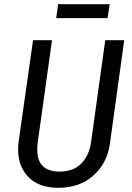

<svg xmlns="http://www.w3.org/2000/svg" viewBox="-20 -880 628 912"><path d="M502 -197Q489 -105 424 -46.5Q359 12 257 12Q165 12 115.5 -38.5Q66 -89 66 -169Q66 -192 68 -204L137 -689H227L159 -202Q157 -190 157 -169Q157 -65 263 -65Q328 -65 366 -103Q404 -141 413 -208L480 -689H570ZM247 -794 256 -860H501L491 -794Z"/></svg>

Font: Fira Sans Condensed
Style: Italic
Weight: 400
Width: 3
Italic angle: -8°
Designer: bBox Type GmbH & Carrois Corporate GbR & Edenspiekermann AG
Foundry: bBox Type GmbH & Carrois Corporate GbR & Edenspiekermann AG
Version: Version 4.301